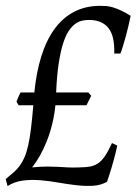

<svg xmlns="http://www.w3.org/2000/svg" viewBox="-41 -623 468 658"><path d="M255.4 -262.2H148.9Q145.5 -228.5 137.9 -197.8Q130.4 -167 119.6 -139.9Q108.9 -112.8 95.9 -89.8Q83 -66.9 69.3 -49.3Q99.6 -52.2 119.6 -52.2Q139.6 -52.2 156.5 -51.3Q173.3 -50.3 190.7 -49.3Q208 -48.3 232.4 -49.3Q252.9 -49.8 267.6 -52.2Q282.2 -54.7 294.7 -63Q307.1 -71.3 318.4 -87.6Q329.6 -104 342.8 -132.8L360.8 -124Q356.4 -103 351.3 -83.7Q346.2 -64.5 341.3 -48.1Q336.4 -31.7 332.3 -19.5Q328.1 -7.3 325.7 0Q304.2 12.2 277.3 13.7Q250.5 15.1 220.5 11.7Q190.4 8.3 158.9 2.7Q127.4 -2.9 96.7 -5.4Q65.9 -7.8 37.4 -4.2Q8.8 -0.5 -15.1 14.6L-21.5 -9.3Q-6.3 -21.5 5.6 -32.2Q17.6 -43 26.9 -55.4Q36.1 -67.9 43.2 -84.5Q50.3 -101.1 55.7 -125Q61 -148.9 65.2 -182.4Q69.3 -215.8 73.2 -262.2H22.9L15.6 -274.4Q18.1 -281.7 21.7 -290Q25.4 -298.3 29.3 -306.2H76.7Q83.5 -375.5 100.8 -430.7Q118.2 -485.8 146.2 -524.2Q174.3 -562.5 213.4 -582.8Q252.4 -603 302.7 -603Q314.5 -603 325 -602.1Q335.4 -601.1 347.2 -597.4Q358.9 -593.8 373.3 -587.2Q387.7 -580.6 406.7 -568.8Q404.3 -556.2 400.1 -538.1Q396 -520 390.9 -501.2Q385.7 -482.4 380.6 -465.6Q375.5 -448.7 371.6 -439.5H350.6Q352.5 -500 330.3 -527.3Q308.1 -554.7 263.7 -554.7Q252 -554.7 240 -552Q228 -549.3 216.3 -540.8Q204.6 -532.2 193.8 -515.9Q183.1 -499.5 174.6 -471.9Q166 -444.3 159.9 -403.6Q153.8 -362.8 151.4 -306.2H261.7L271.5 -294.9Z"/></svg>

Font: Gentium Basic
Style: Italic
Weight: 400
Italic angle: -8°
Designer: J. Victor Gaultney and Annie Olsen
Foundry: SIL International
Version: Version 1.102; 2013; Maintenance release